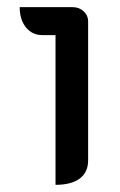

<svg xmlns="http://www.w3.org/2000/svg" viewBox="-20 -910 336 536"><path d="M135 -812H98Q70 -812 52.5 -833.5Q35 -855 35 -890H183Q201 -890 213.5 -878.5Q226 -867 226 -851V-462Q226 -429 202.5 -411.5Q179 -394 135 -394Z"/></svg>

Font: K2D
Style: Regular
Weight: 400
Version: Version 1.000; ttfautohint (v1.6)